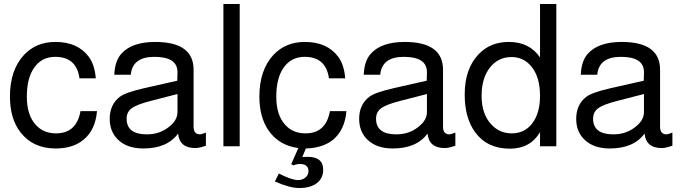

<svg xmlns="http://www.w3.org/2000/svg" viewBox="-20 -736 3424 966"><path d="M462 -342H380Q365 -450 258 -450Q191 -450 153 -397Q115 -344 115 -250Q115 -157 160 -108Q198 -65 262 -65Q365 -65 385 -177H468Q460 -81 399 -32Q346 11 260 11Q147 11 84 -69Q30 -138 30 -250Q30 -384 101 -460Q162 -525 259 -525Q371 -525 427 -450Q456 -411 462 -342Z M1016 -69V-3Q982 9 963 9Q883 9 876 -64Q821 11 701 11Q618 11 572 -35Q532 -75 532 -138Q532 -210 583 -249Q612 -271 704 -292L872 -330L873 -373Q873 -450 757 -450Q646 -450 638 -360H555Q558 -428 589 -464Q642 -525 761 -525Q954 -525 954 -385V-98Q954 -60 987 -60Q991 -60 1008 -66Q1014 -68 1016 -69ZM873 -263 741 -229Q670 -211 643.5 -192Q617 -173 617 -139Q617 -60 719 -60Q791 -60 841 -107Q873 -136 873 -173Z M1186 -716V0H1104V-716Z M1519 11 1501 54Q1517 53 1528 53Q1606 53 1606 118Q1606 161 1574 185.5Q1542 210 1485 210Q1438 210 1363 177L1383 137Q1448 170 1479 170Q1502 170 1517 157Q1532 144 1532 125Q1532 89 1488 89Q1473 89 1457 96L1445 90L1481 9Q1383 -4 1330 -81Q1285 -148 1285 -250Q1285 -384 1356 -460Q1417 -525 1514 -525Q1626 -525 1682 -450Q1711 -411 1717 -342H1635Q1620 -450 1513 -450Q1446 -450 1408 -397Q1370 -344 1370 -250Q1370 -157 1415 -108Q1453 -65 1517 -65Q1620 -65 1640 -177H1723Q1715 -83 1656 -33Q1603 9 1519 11Z M2271 -69V-3Q2237 9 2218 9Q2138 9 2131 -64Q2076 11 1956 11Q1873 11 1827 -35Q1787 -75 1787 -138Q1787 -210 1838 -249Q1867 -271 1959 -292L2127 -330L2128 -373Q2128 -450 2012 -450Q1901 -450 1893 -360H1810Q1813 -428 1844 -464Q1897 -525 2016 -525Q2209 -525 2209 -385V-98Q2209 -60 2242 -60Q2246 -60 2263 -66Q2269 -68 2271 -69ZM2128 -263 1996 -229Q1925 -211 1898.5 -192Q1872 -173 1872 -139Q1872 -60 1974 -60Q2046 -60 2096 -107Q2128 -136 2128 -173Z M2779 -716V0H2697V-71Q2648 12 2545 12Q2432 12 2371 -70Q2318 -142 2318 -260Q2318 -389 2387 -462Q2446 -525 2540 -525Q2644 -525 2697 -447V-716ZM2554 -449Q2486 -449 2444.5 -395.5Q2403 -342 2403 -254Q2403 -163 2451 -111Q2492 -65 2555 -65Q2620 -65 2658.5 -116Q2697 -167 2697 -254Q2697 -349 2653 -402Q2614 -449 2554 -449Z M3363 -69V-3Q3329 9 3310 9Q3230 9 3223 -64Q3168 11 3048 11Q2965 11 2919 -35Q2879 -75 2879 -138Q2879 -210 2930 -249Q2959 -271 3051 -292L3219 -330L3220 -373Q3220 -450 3104 -450Q2993 -450 2985 -360H2902Q2905 -428 2936 -464Q2989 -525 3108 -525Q3301 -525 3301 -385V-98Q3301 -60 3334 -60Q3338 -60 3355 -66Q3361 -68 3363 -69ZM3220 -263 3088 -229Q3017 -211 2990.5 -192Q2964 -173 2964 -139Q2964 -60 3066 -60Q3138 -60 3188 -107Q3220 -136 3220 -173Z"/></svg>

Font: Almarai
Style: Regular
Weight: 400
Designer: Boutros International 2019
Foundry: Created by Boutros International 2019
Version: Version 1.10